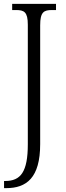

<svg xmlns="http://www.w3.org/2000/svg" viewBox="-20 -734 340 994"><path d="M1 240H12C117 240 188 187 188 12V-603C188 -672 207 -682 249 -682H270V-714H43V-682H63C105 -682 124 -672 124 -606V13C124 156 87 203 7 203H1Z"/></svg>

Font: Noto Serif Sinhala Condensed Light
Style: Regular
Weight: 300
Width: 3
Designer: Jelle Bosma - Monotype Design Team
Foundry: Monotype Imaging Inc.
Version: Version 2.007